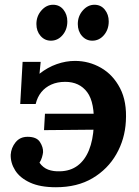

<svg xmlns="http://www.w3.org/2000/svg" viewBox="-20 -771 584 807"><path d="M215 16Q149 16 106.5 -3.5Q64 -23 44 -54.5Q24 -86 25 -121Q27 -150 45.5 -173Q64 -196 96 -196Q134 -196 148 -174Q162 -152 161 -131Q160 -122 156.5 -110Q153 -98 146 -87Q161 -66 182.5 -58Q204 -50 232 -51Q276 -52 306.5 -75Q337 -98 354 -140Q371 -182 374 -240Q379 -340 346.5 -383.5Q314 -427 254 -427Q221 -427 195.5 -415.5Q170 -404 153.5 -383.5Q137 -363 130 -334H65L75 -511H151L146 -461Q180 -488 218.5 -501.5Q257 -515 295 -515Q354 -515 404.5 -486Q455 -457 484.5 -400.5Q514 -344 509 -261Q505 -186 469 -123Q433 -60 369 -22Q305 16 215 16ZM165 -224 169 -293H384L386 -226ZM368 -600Q342 -600 324.5 -620Q307 -640 307 -670Q307 -703 328 -727Q349 -751 377 -751Q404 -751 420.5 -730.5Q437 -710 437 -681Q437 -647 417 -623.5Q397 -600 368 -600ZM194 -600Q168 -600 150.5 -620Q133 -640 133 -670Q133 -703 154 -727Q175 -751 203 -751Q230 -751 246.5 -730.5Q263 -710 263 -681Q263 -647 243 -623.5Q223 -600 194 -600Z"/></svg>

Font: Lora Italic
Style: Italic
Weight: 400
Italic angle: -3°
Designer: Olga Karpushina, Alexei Vanyashin (Cyrillic)
Foundry: Cyreal
Version: Version 2.210; ttfautohint (v1.8.1.43-b0c9)